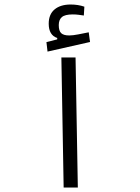

<svg xmlns="http://www.w3.org/2000/svg" viewBox="-20 -840 626 860"><path d="M265.1 0 254.9 -582.5H318.4L328.6 0ZM192.9 -608.9 188 -651.4 236.3 -663.6V-669.9Q198.2 -682.6 198.2 -733.9Q198.2 -775.9 224.6 -797.9Q251 -819.8 296.4 -819.8Q329.6 -819.8 357.9 -810.1L355.5 -770.5Q343.3 -772.5 331.1 -773.9Q318.8 -775.4 305.7 -775.4Q271 -775.4 257.1 -763.4Q243.2 -751.5 243.2 -727.5Q243.2 -701.7 254.2 -691.4Q265.1 -681.2 290 -681.2Q306.2 -681.2 330.6 -686Q355 -690.9 377.4 -695.3L383.3 -651.9Z"/></svg>

Font: Cascadia Code NF Light
Style: Regular
Weight: 300
Monospace: yes
Designer: Aaron Bell
Foundry: Saja Typeworks
Version: Version 2404.023; ttfautohint (v1.8.4)